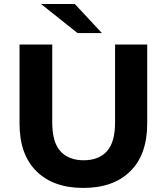

<svg xmlns="http://www.w3.org/2000/svg" viewBox="-20 -921 828 953"><path d="M393.8 11.8Q244.9 11.8 160.9 -71Q76.9 -153.8 76.9 -308.4V-700H239.3V-313.6Q239.3 -214.2 280.4 -169.9Q321.5 -125.5 395.2 -125.5Q469.3 -125.5 510.2 -169.9Q551.1 -214.2 551.1 -313.6V-700H710.7V-308.4Q710.7 -153.8 626.7 -71Q542.7 11.8 393.8 11.8ZM364.7 -757 183.4 -901.3H351.3L485.7 -757Z"/></svg>

Font: Montserrat Thin
Style: Regular
Weight: 100
Designer: Julieta Ulanovsky
Foundry: Julieta Ulanovsky
Version: Version 9.000